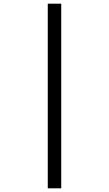

<svg xmlns="http://www.w3.org/2000/svg" viewBox="-20 -780 591 1041"><path d="M239 -760H312V241H239Z"/></svg>

Font: Noto Sans Soyombo
Style: Regular
Weight: 400
Designer: Monotype Design Team
Foundry: Monotype Imaging Inc.
Version: Version 2.001; ttfautohint (v1.8.4.7-5d5b)